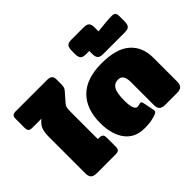

<svg xmlns="http://www.w3.org/2000/svg" viewBox="-197 -1097 1393 1393"><g transform="rotate(-45 499.5 -400.5)"><path d="M48 -57V-433Q48 -479 58.5 -508Q69 -537 103 -564H10Q-13 -564 -21.5 -573Q-30 -582 -30 -604V-694Q-30 -716 -21.5 -725Q-13 -734 10 -734H328Q357 -734 369.5 -723.5Q382 -713 382 -687V-638Q382 -616 377 -605Q372 -594 362 -583Q352 -572 347 -566L306 -519Q294 -505 291 -490.5Q288 -476 288 -443V-170H301Q324 -170 332.5 -161Q341 -152 341 -130V-40Q341 -18 332.5 -9Q324 0 301 0H108Q75 0 61.5 -14Q48 -28 48 -57Z M382 -240Q382 -383 461 -461.5Q540 -540 696 -540Q846 -540 918 -477Q990 -414 990 -305V-57Q990 -28 976.5 -14Q963 0 929 0H810Q777 0 763.5 -14Q750 -28 750 -57V-294Q750 -333 737 -352.5Q724 -372 696 -372Q658 -372 639.5 -340Q621 -308 621 -231Q621 -132 658 -132Q673 -132 685 -137Q687 -138 691 -138Q703 -138 706 -123L724 -34Q726 -21 722 -15.5Q718 -10 704 -4Q676 6 650 10.5Q624 15 583 15Q486 15 434 -54Q382 -123 382 -240Z M696 -636V-666H662Q630 -666 618.5 -679.5Q607 -693 607 -723V-759Q607 -789 618.5 -802.5Q630 -816 662 -816H789Q821 -816 832.5 -802.5Q844 -789 844 -759V-719Q940 -731 990 -731Q1012 -731 1020.5 -722Q1029 -713 1029 -693V-636Q1029 -606 1017.5 -592.5Q1006 -579 974 -579H751Q719 -579 707.5 -592.5Q696 -606 696 -636Z"/></g></svg>

Font: Mitr
Style: Bold
Weight: 700
Designer: Thanarat Vachiruckul
Foundry: Cadson Demak
Version: Version 1.002